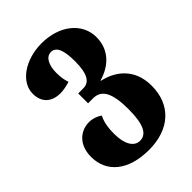

<svg xmlns="http://www.w3.org/2000/svg" viewBox="-231 -657 1019 1019"><g transform="rotate(-45 278.5 -148.0)"><path d="M275 254C429 254 526 167 526 23C526 -111 435 -169 354 -186V-189C437 -213 501 -271 501 -367C501 -474 404 -550 272 -550C148 -550 49 -481 49 -393C49 -327 91 -291 155 -291C177 -291 202 -296 228 -304C220 -329 216 -350 216 -385C216 -433 233 -482 274 -482C313 -482 330 -440 330 -356C330 -259 303 -224 259 -224H221V-150H259C324 -150 351 -94 351 25C351 139 324 186 276 186C231 186 204 139 204 63C204 8 213 -24 226 -53C206 -67 180 -76 154 -76C91 -76 31 -31 31 63C31 178 120 254 275 254Z"/></g></svg>

Font: Noto Serif Georgian Condensed Black
Style: Regular
Weight: 900
Width: 3
Designer: Monotype Design Team, Akaki Razmadze
Foundry: Google LLC
Version: Version 2.003